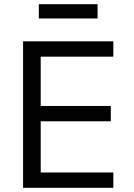

<svg xmlns="http://www.w3.org/2000/svg" viewBox="-20 -895 640 915"><path d="M520 0V-73H174V-317H508V-390H174V-625H520V-698H90V0ZM165 -807H445V-875H165Z"/></svg>

Font: IBM Mono
Style: Regular
Weight: 400
Monospace: yes
Designer: Mike Abbink, Paul van der Laan, Pieter van Rosmalen
Foundry: Bold Monday
Version: Version 2.3